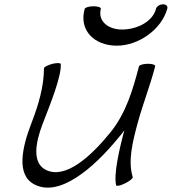

<svg xmlns="http://www.w3.org/2000/svg" viewBox="-20 -841 797 891"><path d="M373 -800C345 -700 418 -629 522 -629C622 -629 729 -703 756 -800C760 -812 751 -821 737 -821C722 -821 707 -812 704 -800C688 -739 614 -704 546 -704C483 -704 433 -742 448 -800C450 -806 435 -812 414 -812C393 -812 375 -806 373 -800ZM184 -524C184 -441 159 -355 126 -270C82 -156 54 -29 140 15C255 75 412 -58 529 -201C539 -212 548 -224 557 -236C532 -143 507 -30 519 19C520 24 539 21 560 10C581 0 597 -13 596 -19C573 -93 595 -181 618 -267C642 -356 677 -444 700 -533C702 -540 687 -545 667 -545C646 -545 627 -540 625 -533C597 -428 567 -319 492 -226C401 -114 283 -7 192 -53C128 -86 145 -179 177 -264C213 -357 265 -484 262 -543C263 -549 245 -550 224 -545C202 -539 184 -530 184 -524Z"/></svg>

Font: Nupuram Light Oblique
Style: Regular
Weight: 300
Designer: Santhosh Thottingal (santhosh.thottingal@gmail.com)
Foundry: SMC
Version: Version 1.000